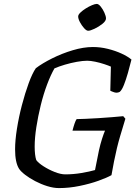

<svg xmlns="http://www.w3.org/2000/svg" viewBox="-20 -960 712 980"><path d="M281 0Q253 0 221 -10Q189 -20 159.5 -35.5Q130 -51 108 -68Q86 -85 77 -99Q57 -131 57 -198Q57 -243 66.5 -303Q76 -363 92 -424Q108 -485 126.5 -535.5Q145 -586 163 -612Q196 -637 246 -662Q296 -687 351 -703.5Q406 -720 454 -720Q493 -720 531 -710.5Q569 -701 600.5 -686.5Q632 -672 651 -656Q643 -623 633 -588Q623 -553 612.5 -526.5Q602 -500 591 -491Q577 -484 562.5 -489Q548 -494 543 -497L546 -620Q535 -625 512.5 -632.5Q490 -640 466 -645Q442 -650 425 -650Q403 -650 372.5 -644.5Q342 -639 311.5 -630Q281 -621 258 -611Q239 -578 220.5 -529Q202 -480 188 -423Q174 -366 165.5 -311Q157 -256 157 -212Q157 -168 165 -143Q176 -128 202.5 -111Q229 -94 259.5 -82Q290 -70 313 -70Q355 -70 396 -77Q437 -84 465 -92L485 -192Q492 -224 501 -252Q510 -280 516 -293H350Q355 -313 360.5 -329Q366 -345 371 -352Q387 -352 417 -353.5Q447 -355 483 -357Q519 -359 552.5 -362Q586 -365 609 -367L620 -354Q611 -325 593.5 -266Q576 -207 562 -136L549 -66Q526 -53 483 -37.5Q440 -22 386.5 -11Q333 0 281 0ZM430 -803Q421 -803 409 -816.5Q397 -830 388 -847Q379 -864 379 -876Q379 -885 390.5 -896Q402 -907 418 -917Q434 -927 449.5 -933.5Q465 -940 474 -940Q483 -940 494 -926.5Q505 -913 513 -895Q521 -877 521 -866Q521 -853 503 -838.5Q485 -824 463 -813.5Q441 -803 430 -803Z"/></svg>

Font: Texturina
Style: Italic
Weight: 400
Italic angle: -11°
Designer: Guillermo Torres Carreño
Foundry: Omnibus-Type
Version: Version 1.002; ttfautohint (v1.8.3)